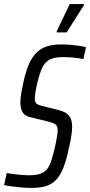

<svg xmlns="http://www.w3.org/2000/svg" viewBox="-33 -914 442 942"><path d="M123 8Q101 8 76 6Q51 4 28 1Q5 -2 -13 -6L0 -65Q17 -62 36.5 -59.5Q56 -57 74.5 -55.5Q93 -54 106 -54Q127 -54 147 -57Q167 -60 183 -70.5Q199 -81 209 -102Q213 -109 218.5 -125.5Q224 -142 229.5 -163Q235 -184 239.5 -205.5Q244 -227 247 -245Q250 -263 250 -273Q250 -289 245 -297Q240 -305 229 -309.5Q218 -314 198 -319L112 -340Q88 -346 77.5 -363.5Q67 -381 67 -412Q67 -430 71 -454Q75 -478 81 -507Q92 -558 106.5 -593.5Q121 -629 142.5 -652Q164 -675 194 -685.5Q224 -696 265 -696Q295 -696 320 -693.5Q345 -691 363 -688Q381 -685 389 -682L376 -624Q368 -626 352 -628.5Q336 -631 317 -632.5Q298 -634 280 -634Q255 -634 237 -630.5Q219 -627 207 -619.5Q195 -612 186 -601Q175 -587 166.5 -563Q158 -539 151.5 -513Q145 -487 141.5 -465Q138 -443 138 -433Q138 -412 146 -405.5Q154 -399 174 -394L251 -375Q271 -370 286.5 -362Q302 -354 311.5 -337.5Q321 -321 321 -290Q321 -280 319.5 -266Q318 -252 314.5 -232Q311 -212 304 -183Q293 -130 279 -93.5Q265 -57 245 -34.5Q225 -12 195.5 -2Q166 8 123 8ZM245 -755V-760L309 -894H379V-889L294 -755Z"/></svg>

Font: Saira ExtraCondensed
Style: Italic
Weight: 400
Width: 2
Italic angle: -12°
Designer: Hector Gatti with collaboration of the Omnibus-Type team
Foundry: Omnibus-Type
Version: Version 1.101